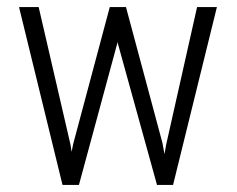

<svg xmlns="http://www.w3.org/2000/svg" viewBox="-20 -522 669 542"><path d="M179.2 -112.8 182.1 -93.3 186.5 -115.2 289.6 -501 290 -502H291H334.5H335.9V-501L438.5 -118.7L444.3 -86.9L449.2 -114.3L536.1 -501L536.6 -502H537.6H590.3H592.3L591.8 -500L468.8 -1V0H467.3H423.8H422.9V-1L312.5 -399.9L312 -404.3L311 -399.4L203.1 -1L202.6 0H201.7H157.7H156.7L156.2 -1L34.2 -500V-502H35.6H87.9H89.4V-501Z"/></svg>

Font: MAUL Condensed Light
Style: Light
Weight: 300
Designer: MAUL
Version: Version 2.137; 2017; ttfautohint (v1.8.3)